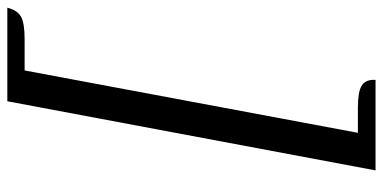

<svg xmlns="http://www.w3.org/2000/svg" viewBox="-274 -556 1020 511"><g transform="rotate(-90 235.5 -300.0)"><path d="M387 -744H304L138 143H205Q246 143 262.5 152.5Q279 162 279 185V190H38L222 -790H471Q464 -763 447 -753.5Q430 -744 387 -744Z"/></g></svg>

Font: Sansita Light Italic
Style: Regular
Weight: 300
Italic angle: -11°
Designer: Pablo Cosgaya
Foundry: Omnibus-Type
Version: Version 1.006